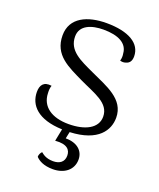

<svg xmlns="http://www.w3.org/2000/svg" viewBox="-134 -602 733 884"><g transform="rotate(20 232.5 -159.5)"><path d="M425 -123C425 -215 332 -245 251 -283C182 -315 119 -341 119 -411C119 -466 174 -485 232 -485C305 -485 351 -461 354 -412C356 -402 356 -389 352 -377C362 -374 370 -374 379 -377C399 -382 406 -397 406 -417C406 -480 344 -518 235 -518C143 -518 63 -484 63 -396C63 -299 140 -268 218 -230C291 -195 367 -175 367 -107C367 -51 309 -21 228 -21C146 -21 93 -57 91 -122C90 -137 91 -148 95 -160C55 -166 41 -143 41 -111C41 -46 89 8 209 12L197 72C256 67 273 90 273 118C273 149 251 164 220 164C184 164 168 149 159 142C153 146 146 160 147 169C161 184 186 199 231 199C288 199 328 167 328 117C328 74 295 45 239 45L246 12C385 6 425 -63 425 -123Z"/></g></svg>

Font: Arima Koshi Light
Style: Regular
Weight: 300
Designer: Joana Correia and Natanael Gama
Foundry: NDISCOVER
Version: Version 1.019;PS 001.019;hotconv 1.0.88;makeotf.lib2.5.64775